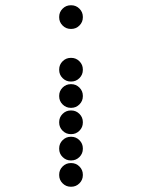

<svg xmlns="http://www.w3.org/2000/svg" viewBox="-20 -715 640 730"><path d="M249 -695Q231 -695 218 -682Q205 -669 205 -651V-649Q205 -631 218 -618Q231 -605 249 -605H251Q269 -605 282 -618Q295 -631 295 -649V-651Q295 -669 282 -682Q269 -695 251 -695ZM249 -495Q231 -495 218 -482Q205 -469 205 -451V-449Q205 -431 218 -418Q231 -405 249 -405H251Q269 -405 282 -418Q295 -431 295 -449V-451Q295 -469 282 -482Q269 -495 251 -495ZM249 -395Q231 -395 218 -382Q205 -369 205 -351V-349Q205 -331 218 -318Q231 -305 249 -305H251Q269 -305 282 -318Q295 -331 295 -349V-351Q295 -369 282 -382Q269 -395 251 -395ZM249 -295Q231 -295 218 -282Q205 -269 205 -251V-249Q205 -231 218 -218Q231 -205 249 -205H251Q269 -205 282 -218Q295 -231 295 -249V-251Q295 -269 282 -282Q269 -295 251 -295ZM249 -195Q231 -195 218 -182Q205 -169 205 -151V-149Q205 -131 218 -118Q231 -105 249 -105H251Q269 -105 282 -118Q295 -131 295 -149V-151Q295 -169 282 -182Q269 -195 251 -195ZM249 -95Q231 -95 218 -82Q205 -69 205 -51V-49Q205 -31 218 -18Q231 -5 249 -5H251Q269 -5 282 -18Q295 -31 295 -49V-51Q295 -69 282 -82Q269 -95 251 -95Z"/></svg>

Font: Doto Rounded Black
Style: Regular
Weight: 900
Monospace: yes
Version: Version 1.000